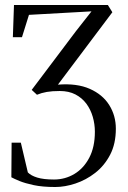

<svg xmlns="http://www.w3.org/2000/svg" viewBox="-20 -532 511 769"><path d="M201.5 217Q150.5 217 115.2 209.5Q80 202 58.2 193Q36.5 184 25.5 178L26.5 39.5H63.5L91.5 158.5Q104 171.5 129.2 179.2Q154.5 187 196.5 187Q240.5 187 277.8 164.8Q315 142.5 337.5 99.8Q360 57 360 -4.5Q360 -35 351.5 -64.2Q343 -93.5 325.8 -116.8Q308.5 -140 282 -153.8Q255.5 -167.5 219.5 -167.5Q189 -167.5 167.5 -163.8Q146 -160 128 -152.5L107 -172L284 -407L346.5 -486.5L96 -472.5L68 -383H31.5L36 -512H412L430 -483L212 -193Q288 -199 339.5 -176.2Q391 -153.5 417.5 -111.2Q444 -69 444 -16.5Q444 44 421 88Q398 132 361.2 160.5Q324.5 189 282.2 203Q240 217 201.5 217Z"/></svg>

Font: Merriweather 120pt Light
Style: Regular
Weight: 300
Version: Version 2.100